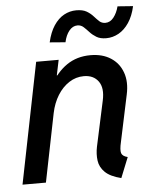

<svg xmlns="http://www.w3.org/2000/svg" viewBox="-53 -769 654 822"><g transform="rotate(-5 274.5 -358.0)"><path d="M435.1 8.8Q388.2 -2.9 366.2 -24.4Q344.2 -45.9 340.3 -74.2Q336.4 -102.5 342.8 -133.8L384.8 -328.6Q396.5 -381.8 375.5 -410.9Q354.5 -439.9 313 -439.9Q278.8 -439.9 249.8 -421.1Q220.7 -402.3 200.2 -369.4Q179.7 -336.4 170.9 -293.9L111.8 0H11.2L115.2 -519H211.9L198.2 -453.1H215.8L172.9 -411.1Q203.6 -467.3 247.1 -497.1Q290.5 -526.9 349.1 -526.9Q400.4 -526.9 436 -503.9Q471.7 -481 486.3 -439.9Q501 -398.9 489.3 -345.2L446.8 -145Q439 -111.3 443.4 -97.7Q447.8 -84 470.2 -78.6ZM247.6 -591.3 180.2 -596.7Q189.9 -639.6 208.7 -668Q227.5 -696.3 252.4 -710Q277.3 -723.6 305.2 -723.6Q333 -723.6 349.6 -713.9Q366.2 -704.1 377.4 -691.4Q388.7 -678.7 399.2 -668.9Q409.7 -659.2 425.3 -659.2Q445.8 -659.2 460.7 -678Q475.6 -696.8 482.9 -725.1L549.3 -720.2Q540 -678.2 521 -649.9Q502 -621.6 476.6 -607.4Q451.2 -593.3 423.3 -593.3Q397.5 -593.3 381.1 -603.3Q364.7 -613.3 353.3 -626Q341.8 -638.7 330.8 -648.7Q319.8 -658.7 304.7 -658.7Q284.2 -658.7 269 -639.9Q253.9 -621.1 247.6 -591.3Z"/></g></svg>

Font: Reddit Sans Medium
Style: Italic
Weight: 500
Italic angle: -11.25°
Designer: Stephen Hutchings
Version: Version 1.013